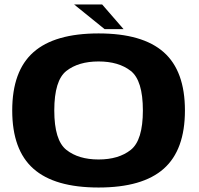

<svg xmlns="http://www.w3.org/2000/svg" viewBox="-20 -830 885 856"><path d="M419.5 6Q223.5 6 129 -77.8Q34.5 -161.5 34.5 -337.5Q34.5 -513.5 129 -597.2Q223.5 -681 419.5 -681Q615.5 -681 710 -597.2Q804.5 -513.5 804.5 -337.5Q804.5 -161.5 710 -77.8Q615.5 6 419.5 6ZM419.5 -119Q509 -119 563 -161.8Q617 -204.5 617 -337.5Q617 -471.5 563 -513.8Q509 -556 419.5 -556Q330 -556 276 -513.8Q222 -471.5 222 -337.5Q222 -204.5 276 -161.8Q330 -119 419.5 -119ZM446.5 -700 310.5 -810H435.5L531 -700Z"/></svg>

Font: Anybody ExtraExpanded Regular
Style: Bold
Weight: 700
Width: 8
Designer: Tyler Finck
Foundry: Etcetera Type Company
Version: Version 1.010; ttfautohint (v1.8.3) -l 8 -r 50 -G 200 -x 14 